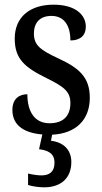

<svg xmlns="http://www.w3.org/2000/svg" viewBox="-20 -566 437 821"><path d="M169 235C239 235 285 197 285 127C285 74 251 42 198 36L203 10C305 5 364 -54 364 -148C364 -235 319 -275 230 -316C153 -352 125 -372 125 -423C125 -468 150 -498 200 -498C251 -498 281 -461 281 -393C324 -393 347 -415 347 -452C347 -502 303 -546 209 -546C110 -546 43 -495 43 -401C43 -314 85 -278 181 -231C256 -194 281 -173 281 -125C281 -72 252 -39 192 -39C127 -39 97 -90 97 -163C65 -163 33 -146 33 -96C33 -34 77 2 161 9L147 72C186 77 213 90 213 130C213 169 191 184 157 184C142 184 121 181 100 176V225C121 232 151 235 169 235Z"/></svg>

Font: Noto Serif Devanagari Condensed Medium
Style: Regular
Weight: 500
Width: 3
Designer: Universal Thirst, Indian Type Foundry and the Monotype Design Team
Foundry: Monotype Imaging Inc.
Version: Version 2.004